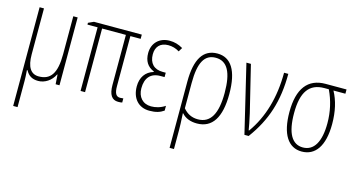

<svg xmlns="http://www.w3.org/2000/svg" viewBox="-83 -871 2650 1443"><g transform="rotate(15 1242.0 -149.0)"><path d="M77 240H111V35C111 18 110 -11 107 -47H112C132 -9 162 10 209 10C260 10 310 -22 335 -74H338L343 0H373V-528H339V-232C339 -82 295 -24 204 -24C142 -24 111 -73 111 -170V-528H77Z M830 6C846 6 857 5 862 3V-29C854 -29 847 -28 837 -27C806 -27 792 -50 792 -106V-495H872V-528H500L458 -509V-495H537V0H572V-495H757V-105C757 -31 781 6 830 6Z M1074 10C1124 10 1156 0 1186 -21V-58C1150 -34 1112 -25 1078 -25C1013 -25 973 -71 973 -138C973 -218 1012 -264 1088 -264H1120V-298H1096C1028 -298 990 -338 990 -407C990 -465 1023 -503 1086 -503C1116 -503 1146 -495 1172 -478L1191 -509C1156 -529 1125 -538 1087 -538C1008 -538 954 -485 954 -407C954 -346 979 -305 1031 -284V-280C970 -262 936 -213 936 -143C936 -49 990 10 1074 10Z M1294 240H1328V94C1328 66 1327 29 1323 -37H1326C1353 -5 1395 10 1444 10C1563 10 1623 -84 1623 -266C1623 -450 1564 -538 1459 -538C1349 -538 1294 -450 1294 -276ZM1443 -22C1395 -22 1358 -41 1328 -77V-274C1328 -433 1368 -504 1455 -504C1545 -504 1587 -425 1587 -266C1587 -105 1542 -22 1443 -22Z M1812 0H1845C1960 -156 2012 -315 2012 -528H1979C1979 -336 1931 -171 1838 -41H1834C1830 -67 1822 -110 1809 -167L1721 -528H1686Z M2259 10C2364 10 2428 -77 2428 -248C2428 -346 2409 -428 2372 -495H2465V-528H2302C2165 -528 2094 -436 2094 -254C2094 -82 2154 10 2259 10ZM2260 -22C2176 -22 2130 -98 2130 -255C2130 -420 2185 -495 2302 -495H2336C2373 -418 2392 -334 2392 -245C2392 -102 2346 -22 2260 -22Z"/></g></svg>

Font: Kathrein 37 Thin Condensed
Style: Regular
Weight: 250
Width: 3
Designer: Lazydogs Typefoundry, based on Open Sans by Ascender Corporation
Foundry: Lazydogs Typefoundry
Version: Version 1.003;PS 001.003;hotconv 1.0.88;makeotf.lib2.5.64775